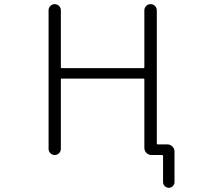

<svg xmlns="http://www.w3.org/2000/svg" viewBox="-20 -774 1040 932"><path d="M275.4 -724.6V-447.3Q275.4 -443.4 280.3 -443.4H676.8Q680.7 -443.4 680.7 -447.3V-723.6Q680.7 -736.3 689.5 -745.1Q698.2 -753.9 710.9 -753.9Q723.6 -753.9 732.4 -745.1Q741.2 -736.3 741.2 -723.6V-78.1Q741.2 -73.2 745.1 -73.2H792Q806.6 -73.2 816.9 -63Q827.1 -52.7 827.1 -39.1V109.4Q827.1 121.1 818.8 129.4Q810.5 137.7 799.3 137.7Q788.1 137.7 779.8 129.4Q771.5 121.1 771.5 109.4V-17.6Q771.5 -21.5 766.6 -21.5H736.3H715.8Q701.2 -21.5 690.9 -31.7Q680.7 -42 680.7 -56.6V-388.7Q680.7 -392.6 676.8 -392.6H280.3Q275.4 -392.6 275.4 -388.7V-50.8Q275.4 -39.1 266.6 -30.3Q257.8 -21.5 245.6 -21.5Q233.4 -21.5 224.6 -30.3Q215.8 -39.1 215.8 -50.8V-724.6Q215.8 -736.3 224.6 -745.1Q233.4 -753.9 245.6 -753.9Q257.8 -753.9 266.6 -745.1Q275.4 -736.3 275.4 -724.6Z"/></svg>

Font: Rounded-L Mgen+ 1mn light
Style: Regular
Weight: 200
Designer: [Source Han Sans]
Ryoko NISHIZUKA  (kana & ideographs); Paul D. Hunt (Latin, Greek & Cyrillic); Wenlong ZHANG  (bopomofo
Version: Version 1.059.20150602